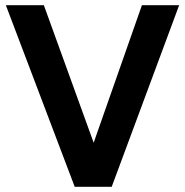

<svg xmlns="http://www.w3.org/2000/svg" viewBox="-20 -720 712 740"><path d="M268 0 2.5 -700H149L341 -170L527 -700H670.5L410.5 0Z"/></svg>

Font: Geologica Roman Medium
Style: Regular
Weight: 500
Designer: Sindre Bremnes, Frode Helland
Foundry: Monokrom Skriftforlag AS
Version: Version 1.010;gftools[0.9.28]